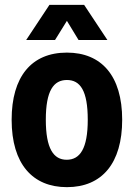

<svg xmlns="http://www.w3.org/2000/svg" viewBox="-20 -762 552 792"><path d="M88 -597H207L256 -676L304 -597H423L327 -742H184ZM256 10C401 10 484 -89 484 -268C484 -450 398 -545 256 -545C109 -545 28 -445 28 -268C28 -85 115 10 256 10ZM255 -103C201 -103 169 -149 169 -268C169 -388 201 -432 256 -432C311 -432 342 -388 342 -268C342 -149 310 -103 255 -103Z"/></svg>

Font: Mona Sans SemiCondensed
Style: Bold
Weight: 700
Width: 4
Designer: Deni Anggara
Foundry: GitHub
Version: Version 2.000